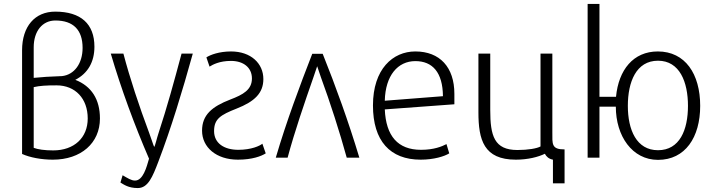

<svg xmlns="http://www.w3.org/2000/svg" viewBox="-20 -800 3623 974"><path d="M92 -545V-19C132 -1 190 10 248 10C391 10 487 -74 487 -199C487 -296 444 -363 362 -395C426 -428 459 -486 459 -563C459 -679 390 -741 260 -741C157 -741 92 -666 92 -545ZM151 -358C182 -365 213 -367 267 -367C362 -367 425 -300 425 -199C425 -101 356 -37 250 -37C207 -37 172 -42 151 -50ZM261 -696C352 -696 399 -648 399 -557C399 -478 357 -421 295 -414C237 -412 188 -409 151 -405V-560C151 -642 195 -696 261 -696Z M736 5C724 47 706 116 665 116C646 116 628 104 602 89L591 126C608 136 631 154 679 154C731 154 754 97 783 21C848 -149 905 -337 958 -528H901C862 -382 828 -258 784 -124C776 -101 766 -55 762 -55C756 -68 748 -96 737 -125C685 -264 639 -403 606 -528H542C594 -351 662 -166 736 5Z M1187 10C1260 10 1306 -8 1328 -22C1322 -38 1317 -55 1311 -71C1298 -60 1255 -40 1189 -40C1116 -40 1066 -74 1066 -135C1066 -197 1099 -217 1180 -249C1272 -285 1316 -328 1316 -399C1316 -478 1253 -539 1152 -539C1092 -539 1047 -522 1027 -509L1043 -462C1059 -472 1093 -491 1152 -491C1214 -491 1258 -458 1258 -402C1258 -345 1214 -320 1148 -295C1055 -259 1005 -217 1005 -137C1005 -53 1077 10 1187 10Z M1379 0H1439C1474 -131 1525 -279 1570 -408C1577 -428 1586 -454 1589 -464C1592 -455 1601 -429 1608 -408C1655 -280 1703 -131 1739 0H1803C1748 -183 1682 -365 1617 -527H1564C1501 -365 1433 -184 1379 0Z M2114 10C2181 10 2235 -7 2259 -22L2245 -69C2222 -57 2181 -40 2116 -40C1998 -40 1938 -110 1932 -245L2285 -271V-324C2285 -459 2211 -539 2087 -539C1973 -539 1872 -450 1872 -265C1872 -85 1959 10 2114 10ZM2087 -490C2174 -490 2226 -433 2227 -312L1932 -289C1935 -417 1998 -490 2087 -490Z M2407 -528V-230C2407 -91 2434 10 2597 10C2658 10 2712 -4 2744 -20C2752 -5 2764 6 2785 10V130H2844V-42C2777 -42 2782 -69 2782 -130V-528H2722V-57C2704 -47 2659 -39 2605 -39C2487 -39 2467 -111 2467 -242V-528Z M3021 0V-259H3104C3104 -110 3187 11 3318 11C3456 11 3532 -103 3532 -263C3532 -425 3456 -539 3317 -539C3193 -539 3118 -446 3105 -309H3021V-780H2961V0ZM3318 -492C3428 -492 3470 -384 3470 -263C3470 -141 3428 -38 3318 -38C3209 -38 3165 -141 3165 -263C3165 -384 3207 -492 3318 -492Z"/></svg>

Font: Repo Light
Style: Regular
Weight: 300
Designer: Stefan Peev
Foundry: Context Ltd
Version: Version 001.502